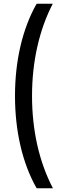

<svg xmlns="http://www.w3.org/2000/svg" viewBox="-20 -852 360 1037"><path d="M178 165H266C192 24 153 -147 153 -334C153 -520 192 -691 265 -832H178C101 -697 61 -523 61 -334C61 -144 101 30 178 165Z"/></svg>

Font: Noto Sans Devanagari UI ExtraCondensed Medium
Style: Regular
Weight: 500
Width: 2
Designer: Jelle Bosma - Monotype Design Team
Foundry: Monotype Imaging Inc.
Version: Version 2.003